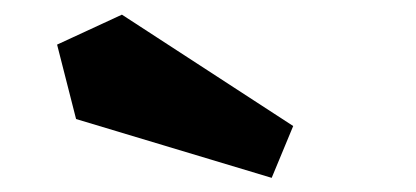

<svg xmlns="http://www.w3.org/2000/svg" viewBox="-20 -805 576 266"><path d="M356.4 -558.6 85.4 -640.1 59.1 -743.2 148.9 -784.7 386.2 -630.4Z"/></svg>

Font: Black Ops One
Style: Regular
Weight: 400
Designer: James Grieshaber, Eben Sorkin
Foundry: Sorkin Type Co.
Version: Version 1.004; ttfautohint (v1.8.4.7-5d5b)